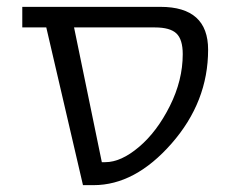

<svg xmlns="http://www.w3.org/2000/svg" viewBox="-20 -540 672 560"><path d="M587 -395Q587 -243 480.5 -121.5Q374 0 253 0H222L115 -460H45V-520H448Q587 -520 587 -395ZM196 -460 277 -67H287Q333 -67 385.5 -111.5Q438 -156 475.5 -231Q513 -306 513 -382Q513 -425 494.5 -442.5Q476 -460 432 -460Z"/></svg>

Font: Mplus 1p
Style: Regular
Weight: 400
Version: Version 1.061